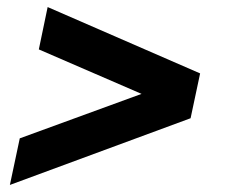

<svg xmlns="http://www.w3.org/2000/svg" viewBox="-20 -543 642 544"><path d="M8 -19 36 -151 381 -277 90 -403 115 -523 547 -335 520 -208Z"/></svg>

Font: Nacelle Heavy
Style: Italic
Weight: 800
Italic angle: -12°
Designer: Sora Sagano
Foundry: Sora Sagano
Version: Version 1.000;FEAKit 1.0